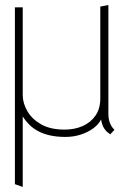

<svg xmlns="http://www.w3.org/2000/svg" viewBox="-20 -529 506 760"><path d="M409 -78V-509L377 -503V-139Q377 -99 358 -71.5Q339 -44 307 -30Q275 -16 236 -16Q179 -16 142.5 -37Q106 -58 88 -89.5Q70 -121 70 -152V-500H39V200L70 211V-68Q80 -52 94.5 -37Q109 -22 130 -10.5Q151 1 178 7Q205 13 239 13Q271 13 299 4Q327 -5 348.5 -20.5Q370 -36 380 -56Q384 -34 391.5 -22Q399 -10 407 -4.5Q415 1 416 3L433 -15Q426 -22 421 -30Q416 -38 412.5 -50Q409 -62 409 -78Z"/></svg>

Font: Advent Pro ExtraLight
Style: Regular
Weight: 250
Version: Version 3.000